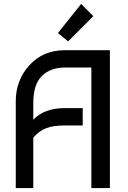

<svg xmlns="http://www.w3.org/2000/svg" viewBox="-20 -955 648 975"><path d="M149 0H60V-440Q60 -548 129.5 -624Q199 -700 309 -700H538V0H444V-612H309Q236 -612 192.5 -569Q149 -526 149 -432V-347Q205 -406 309 -406H400V-318H309Q251 -318 214.5 -304Q178 -290 149 -256ZM326 -745 274 -787 392 -935 454 -873Z"/></svg>

Font: Baumans
Style: Regular
Weight: 400
Designer: Henadij Zarechnjuk
Foundry: Cyreal (www.cyreal.org)
Version: Version 001.002